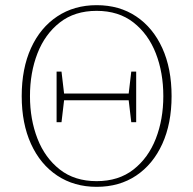

<svg xmlns="http://www.w3.org/2000/svg" viewBox="-20 -710 746 743"><path d="M199 -237V-433H218L228 -348H478L488 -433H507V-237H488L478 -322H228L218 -237ZM354 -9Q439 -9 496.5 -54Q554 -99 583 -173.5Q612 -248 612 -338Q612 -429 583 -503.5Q554 -578 496.5 -623Q439 -668 354 -668Q269 -668 211.5 -623Q154 -578 125 -503.5Q96 -429 96 -338Q96 -248 125 -173.5Q154 -99 211.5 -54Q269 -9 354 -9ZM354 13Q267 13 201.5 -30.5Q136 -74 100 -153Q64 -232 64 -338Q64 -445 100 -524Q136 -603 201.5 -646.5Q267 -690 354 -690Q442 -690 507 -646.5Q572 -603 608 -524Q644 -445 644 -338Q644 -232 608 -153Q572 -74 507 -30.5Q442 13 354 13Z"/></svg>

Font: Source Serif Pro ExtraLight
Style: Regular
Weight: 200
Designer: Frank Grießhammer
Foundry: Adobe Systems Incorporated
Version: Version 3.001;hotconv 1.0.111;makeotfexe 2.5.65597